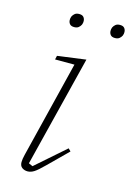

<svg xmlns="http://www.w3.org/2000/svg" viewBox="-110 -754 565 823"><g transform="rotate(15 172.0 -342.5)"><path d="M97 12Q83 12 72.5 4.5Q62 -3 62 -20Q62 -33 67 -53L173 -482H87L91 -499L217 -516L94 -23L112 -15L242 -129L253 -118L169 -35Q140 -6 125.5 3Q111 12 97 12ZM130 -637Q116 -637 110 -644.5Q104 -652 104 -662Q104 -666 104.5 -669.5Q105 -673 107 -678Q111 -686 118 -691.5Q125 -697 137 -697Q151 -697 157 -689.5Q163 -682 163 -672Q163 -668 162.5 -664.5Q162 -661 160 -656Q156 -648 149 -642.5Q142 -637 130 -637ZM311 -637Q297 -637 291 -644.5Q285 -652 285 -662Q285 -666 285.5 -669.5Q286 -673 288 -678Q292 -686 299 -691.5Q306 -697 318 -697Q332 -697 338 -689.5Q344 -682 344 -672Q344 -668 343.5 -664.5Q343 -661 341 -656Q337 -648 330 -642.5Q323 -637 311 -637Z"/></g></svg>

Font: IBM Plex Serif ExtLt
Style: Italic
Weight: 200
Italic angle: -14°
Designer: Mike Abbink, Paul van der Laan, Pieter van Rosmalen
Foundry: Bold Monday
Version: Version 3.001